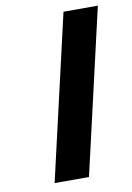

<svg xmlns="http://www.w3.org/2000/svg" viewBox="-81 -747 550 798"><g transform="rotate(-10 194.5 -347.5)"><path d="M84 0 244 -695H389L229 0Z"/></g></svg>

Font: Coval
Style: ExtraBold Italic
Weight: 800
Foundry: Context Ltd
Version: Version 001.000